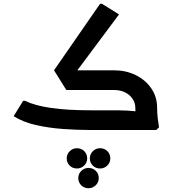

<svg xmlns="http://www.w3.org/2000/svg" viewBox="-20 -686 911 1013"><path d="M359 -276 265 -315 508 -666H518L608 -610ZM463 0Q389 0 312.5 -5.5Q236 -11 168.5 -26.5Q101 -42 52 -73L102 -154H112Q163 -129 249 -116.5Q335 -104 463 -104H544V0ZM544 0V-104H603Q628 -104 652.5 -102.5Q677 -101 693 -99Q709 -97 709 -97V0ZM694 -117Q694 -143 679.5 -164.5Q665 -186 640 -198.5Q615 -211 583 -211H460V-222L472 -315H583Q644 -315 695.5 -290Q747 -265 778 -220Q809 -175 809 -117ZM705 0Q701 -27 697.5 -57Q694 -87 694 -117H809Q809 -87 812.5 -60Q816 -33 819 -14L804 0ZM330 -211 265 -315H570V-211ZM386 203Q363 203 347.5 187.5Q332 172 332 150Q332 127 348 111.5Q364 96 386 96Q409 96 424.5 111.5Q440 127 440 150Q440 172 424 187.5Q408 203 386 203ZM508 203Q485 203 469.5 187.5Q454 172 454 150Q454 127 470 111.5Q486 96 508 96Q531 96 546.5 111.5Q562 127 562 150Q562 172 546 187.5Q530 203 508 203ZM447 307Q424 307 408.5 291.5Q393 276 393 254Q393 231 409 215.5Q425 200 447 200Q470 200 485.5 215.5Q501 231 501 254Q501 276 485 291.5Q469 307 447 307Z"/></svg>

Font: Fustat
Style: Bold
Weight: 700
Designer: Mohamed Gaber, Khaled Hosny, Laura Garcia Mut
Foundry: Kief Type Foundry, Alif Type Foundry, Hard Type Foundry
Version: Version 1.007